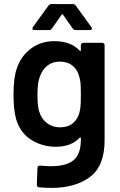

<svg xmlns="http://www.w3.org/2000/svg" viewBox="-20 -720 588 938"><path d="M387 -511H479Q484 -511 487.5 -507.5Q491 -504 491 -499V-34Q491 91 419.5 144.5Q348 198 232 198Q201 198 171 195Q160 194 160 182L163 100Q163 89 177 89Q206 92 229 92Q304 92 339.5 62.5Q375 33 375 -37V-45Q375 -48 373 -48.5Q371 -49 369 -47Q328 -3 253 -3Q188 -3 134 -36Q80 -69 59 -137Q46 -184 46 -258Q46 -341 62 -385Q82 -446 131 -482.5Q180 -519 246 -519Q325 -519 369 -473Q371 -470 373 -471Q375 -472 375 -475V-499Q375 -504 378.5 -507.5Q382 -511 387 -511ZM375 -259Q375 -297 373.5 -313.5Q372 -330 367 -346Q359 -379 334.5 -399Q310 -419 272 -419Q236 -419 211 -399Q186 -379 175 -346Q163 -318 163 -258Q163 -196 173 -171Q183 -139 209.5 -118.5Q236 -98 273 -98Q312 -98 336 -118Q360 -138 368 -170Q372 -185 373.5 -202.5Q375 -220 375 -259ZM141 -588 217 -693Q222 -700 231 -700H336Q345 -700 350 -693L426 -588Q429 -584 429 -580Q429 -573 419 -573H349Q340 -573 335 -581L288 -648Q286 -650 284 -650Q282 -650 281 -648L234 -581Q229 -573 220 -573H149Q141 -573 139 -577.5Q137 -582 141 -588Z"/></svg>

Font: Amber EN SemiBold
Style: Regular
Weight: 600
Designer: Jeremy Tribby
Foundry: Tribby Type
Version: Version 1.408 November 24, 2021